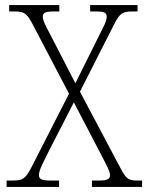

<svg xmlns="http://www.w3.org/2000/svg" viewBox="-20 -734 584 754"><path d="M6 0H212V-25H178C139 -25 133 -33 133 -47C133 -63 143 -83 173 -143L270 -332L378 -125C402 -78 412 -61 412 -46C412 -33 405 -25 370 -25H341V0H538V-25H522C485 -25 476 -30 453 -74L294 -374L428 -638C451 -683 461 -689 502 -689H520V-714H334V-689H359C392 -689 399 -682 399 -668C399 -651 387 -630 373 -602L276 -407L175 -603C158 -634 148 -655 148 -668C148 -681 153 -689 190 -689H213V-714H16V-689H35C75 -689 84 -683 107 -641L251 -366L103 -76C79 -31 70 -25 26 -25H6Z"/></svg>

Font: Noto Serif Ethiopic SemiCondensed ExtraLight
Style: Regular
Weight: 200
Width: 4
Designer: Monotype Design Team
Foundry: Monotype Imaging Inc.
Version: Version 2.102